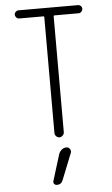

<svg xmlns="http://www.w3.org/2000/svg" viewBox="-64 -772 628 1078"><g transform="rotate(-5 250.0 -232.5)"><path d="M240.2 92.8Q245.1 79.1 256.8 69.3Q268.6 59.6 284.2 59.6Q295.9 59.6 302.7 70.3Q309.6 81.1 305.7 91.8L246.1 241.2Q236.3 265.6 211.9 264.6Q202.1 264.6 196.8 257.3Q191.4 250 194.3 241.2ZM82 -684.6Q73.2 -684.6 66.4 -691.9Q59.6 -699.2 59.6 -708Q59.6 -716.8 66.4 -723.6Q73.2 -730.5 82 -730.5H418Q426.8 -730.5 433.6 -723.6Q440.4 -716.8 440.4 -708Q440.4 -699.2 433.6 -691.9Q426.8 -684.6 418 -684.6H280.3Q276.4 -684.6 276.4 -679.7V-26.4Q276.4 -16.6 268.1 -8.3Q259.8 0 250 0Q240.2 0 231.9 -7.8Q223.6 -15.6 223.6 -26.4V-679.7Q223.6 -684.6 219.7 -684.6Z"/></g></svg>

Font: Rounded-L Mgen+ 1m light
Style: Regular
Weight: 200
Designer: [Source Han Sans]
Ryoko NISHIZUKA  (kana & ideographs); Paul D. Hunt (Latin, Greek & Cyrillic); Wenlong ZHANG  (bopomofo
Version: Version 1.059.20150602